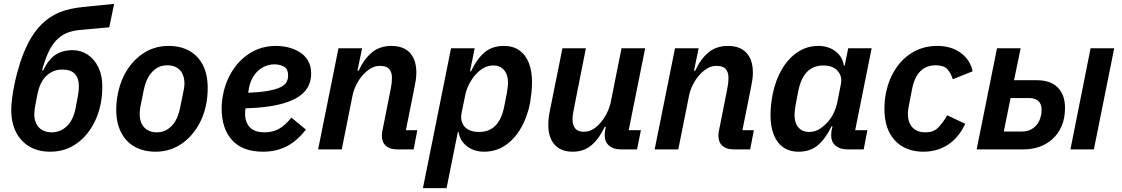

<svg xmlns="http://www.w3.org/2000/svg" viewBox="-20 -771 5791 991"><path d="M239 12Q178 12 133 -14Q88 -40 63 -88.5Q38 -137 38 -205Q38 -229 42 -260.5Q46 -292 53 -328Q64 -383 82.5 -442.5Q101 -502 129 -555Q157 -608 194 -645Q234 -685 286.5 -707Q339 -729 420 -736L569 -751L544 -630L389 -616Q351 -612 322 -599.5Q293 -587 270 -562.5Q247 -538 229.5 -500.5Q212 -463 197 -408H203Q230 -464 266 -488Q302 -512 355 -512Q398 -512 432.5 -489Q467 -466 487.5 -424.5Q508 -383 508 -326Q508 -302 506 -280Q504 -258 500 -236Q485 -163 448.5 -107Q412 -51 359 -19.5Q306 12 239 12ZM247 -88Q292 -88 325.5 -120Q359 -152 371 -217L382 -275Q384 -286 385.5 -299Q387 -312 387 -328Q387 -367 366.5 -389.5Q346 -412 300 -412Q254 -412 219.5 -379.5Q185 -347 173 -283L163 -232Q160 -218 158.5 -205.5Q157 -193 157 -182Q157 -153 167.5 -132Q178 -111 198.5 -99.5Q219 -88 247 -88Z M783 12Q721 12 675.5 -13.5Q630 -39 605 -87.5Q580 -136 580 -205Q580 -228 582.5 -249Q585 -270 589 -290Q604 -362 640.5 -416.5Q677 -471 730.5 -502.5Q784 -534 850 -534Q911 -534 956.5 -509Q1002 -484 1027 -435.5Q1052 -387 1052 -317Q1052 -295 1050 -273.5Q1048 -252 1044 -232Q1030 -162 993 -106.5Q956 -51 902.5 -19.5Q849 12 783 12ZM789 -88Q834 -88 866 -121Q898 -154 910 -217L928 -305Q929 -312 930.5 -321Q932 -330 932 -340Q932 -368 922 -389.5Q912 -411 892 -422.5Q872 -434 843 -434Q799 -434 767 -401.5Q735 -369 722 -306L704 -217Q703 -211 702 -202Q701 -193 701 -182Q701 -154 711 -133Q721 -112 741 -100Q761 -88 789 -88Z M1338 12Q1232 12 1178 -47.5Q1124 -107 1124 -211Q1124 -230 1126 -249Q1128 -268 1132 -286Q1146 -355 1183 -411Q1220 -467 1276.5 -500.5Q1333 -534 1405 -534Q1436 -534 1467.5 -526.5Q1499 -519 1526 -502.5Q1553 -486 1569.5 -458.5Q1586 -431 1586 -391Q1586 -358 1573.5 -330.5Q1561 -303 1535 -282Q1509 -261 1468.5 -246Q1428 -231 1373.5 -222.5Q1319 -214 1247 -212Q1246 -203 1245.5 -195.5Q1245 -188 1245 -183Q1245 -141 1269 -114.5Q1293 -88 1347 -88Q1386 -88 1418 -105Q1450 -122 1484 -164L1559 -102Q1510 -40 1456.5 -14Q1403 12 1338 12ZM1397 -439Q1365 -439 1337.5 -424Q1310 -409 1291.5 -382Q1273 -355 1265 -317L1261 -292Q1325 -295 1365.5 -302.5Q1406 -310 1428 -321Q1450 -332 1458.5 -347Q1467 -362 1467 -381Q1467 -417 1444 -428Q1421 -439 1397 -439Z M1744 0H1622L1727 -522H1849L1825 -406H1831Q1860 -468 1900.5 -501Q1941 -534 2000 -534Q2063 -534 2096 -498Q2129 -462 2129 -396Q2129 -379 2126.5 -361.5Q2124 -344 2120 -324L2075 -99H2134L2115 0H2029Q1992 0 1971.5 -18.5Q1951 -37 1951 -71Q1951 -79 1952 -85.5Q1953 -92 1954 -97L1997 -314Q2000 -328 2001.5 -342Q2003 -356 2003 -369Q2003 -398 1989 -414.5Q1975 -431 1942 -431Q1916 -431 1894.5 -418.5Q1873 -406 1854 -385Q1834 -363 1819.5 -334.5Q1805 -306 1799 -275Z M2163 200 2308 -522H2430L2406 -403H2411Q2442 -468 2481.5 -501Q2521 -534 2581 -534Q2629 -534 2661.5 -510.5Q2694 -487 2710 -445Q2726 -403 2726 -348Q2726 -320 2723 -293Q2720 -266 2716 -240Q2702 -167 2668.5 -109.5Q2635 -52 2587 -20Q2539 12 2479 12Q2427 12 2390.5 -16Q2354 -44 2347 -89H2343L2285 200ZM2453 -90Q2505 -90 2537 -122.5Q2569 -155 2582 -219L2596 -290Q2598 -302 2600 -317.5Q2602 -333 2602 -345Q2602 -372 2593 -391.5Q2584 -411 2567.5 -422Q2551 -433 2526 -433Q2497 -433 2474 -419Q2451 -405 2433 -384Q2414 -362 2400 -334Q2386 -306 2380 -274L2362 -186Q2357 -159 2366 -136.5Q2375 -114 2397 -102Q2419 -90 2453 -90Z M2883 -522H3004L2942 -209Q2939 -194 2937 -180Q2935 -166 2935 -156Q2935 -125 2949 -108Q2963 -91 2993 -91Q3019 -91 3040 -103.5Q3061 -116 3079 -137Q3099 -160 3113 -188.5Q3127 -217 3133 -247L3188 -522H3310L3225 -99H3288L3268 0H3182Q3146 0 3123.5 -19.5Q3101 -39 3101 -73Q3101 -80 3102 -88.5Q3103 -97 3104 -103L3107 -116H3101Q3073 -56 3033.5 -22Q2994 12 2936 12Q2875 12 2842.5 -24.5Q2810 -61 2810 -126Q2810 -144 2812 -162Q2814 -180 2818 -199Z M3481 0H3359L3464 -522H3586L3562 -406H3568Q3597 -468 3637.5 -501Q3678 -534 3737 -534Q3800 -534 3833 -498Q3866 -462 3866 -396Q3866 -379 3863.5 -361.5Q3861 -344 3857 -324L3812 -99H3871L3852 0H3766Q3729 0 3708.5 -18.5Q3688 -37 3688 -71Q3688 -79 3689 -85.5Q3690 -92 3691 -97L3734 -314Q3737 -328 3738.5 -342Q3740 -356 3740 -369Q3740 -398 3726 -414.5Q3712 -431 3679 -431Q3653 -431 3631.5 -418.5Q3610 -406 3591 -385Q3571 -363 3556.5 -334.5Q3542 -306 3536 -275Z M4438 0H4352Q4316 0 4293 -19Q4270 -38 4270 -73Q4270 -80 4271 -88.5Q4272 -97 4273 -102L4277 -119H4272Q4241 -55 4201.5 -21.5Q4162 12 4102 12Q4054 12 4021.5 -11.5Q3989 -35 3973 -77.5Q3957 -120 3957 -174Q3957 -204 3960 -231Q3963 -258 3968 -284Q3983 -358 4016 -414Q4049 -470 4097 -502Q4145 -534 4203 -534Q4256 -534 4292.5 -506Q4329 -478 4335 -433H4340L4358 -522H4479L4394 -99H4457ZM4156 -90Q4186 -90 4209 -104.5Q4232 -119 4250 -139Q4270 -160 4283.5 -188.5Q4297 -217 4303 -249L4320 -336Q4326 -363 4316.5 -385Q4307 -407 4285.5 -420Q4264 -433 4230 -433Q4178 -433 4146 -400.5Q4114 -368 4101 -304L4087 -232Q4085 -221 4083 -205Q4081 -189 4081 -177Q4081 -151 4089.5 -131.5Q4098 -112 4115 -101Q4132 -90 4156 -90Z M4746 12Q4688 12 4643 -12Q4598 -36 4571.5 -85.5Q4545 -135 4545 -210Q4545 -232 4547 -252.5Q4549 -273 4553 -293Q4568 -364 4604.5 -418.5Q4641 -473 4695.5 -503.5Q4750 -534 4817 -534Q4890 -534 4939 -498Q4988 -462 5000 -403L4898 -362Q4887 -396 4868.5 -415Q4850 -434 4810 -434Q4761 -434 4730.5 -403.5Q4700 -373 4688 -313L4671 -226Q4669 -216 4667.5 -204.5Q4666 -193 4666 -183Q4666 -155 4676 -133.5Q4686 -112 4706 -100Q4726 -88 4757 -88Q4797 -88 4820.5 -110.5Q4844 -133 4869 -176L4962 -132Q4929 -61 4873.5 -24.5Q4818 12 4746 12Z M5021 0 5126 -522H5248L5214 -357H5331Q5403 -357 5440 -319Q5477 -281 5477 -215Q5477 -160 5459.5 -120Q5442 -80 5412 -53Q5382 -26 5344 -13Q5306 0 5265 0ZM5161 -92H5255Q5292 -92 5318 -113.5Q5344 -135 5352 -171Q5355 -181 5355.5 -189.5Q5356 -198 5356 -208Q5356 -234 5339.5 -249.5Q5323 -265 5289 -265H5196ZM5505 0 5609 -522H5731L5626 0Z"/></svg>

Font: IBM Plex Sans SemiBold
Style: Italic
Weight: 600
Italic angle: -11.31°
Designer: Mike Abbink, Paul van der Laan, Pieter van Rosmalen
Foundry: Bold Monday
Version: Version 3.201